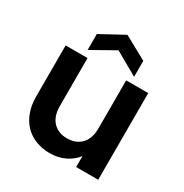

<svg xmlns="http://www.w3.org/2000/svg" viewBox="-179 -916 1019 1063"><g transform="rotate(30 330.5 -384.5)"><path d="M592 0H451V-70Q425 -35 381.5 -14Q338 7 286 7Q238 7 197 -8.5Q156 -24 126.5 -54Q97 -84 80.5 -128Q64 -172 64 -229V-554H204V-249Q204 -182 237.5 -147Q271 -112 327 -112Q384 -112 417.5 -147Q451 -182 451 -249V-554H592ZM479 -593 331 -677 182 -593V-695L331 -776L479 -695Z"/></g></svg>

Font: SVN-Poppins SemiBold
Style: Regular
Weight: 600
Designer: Ninad Kale (Devanagari), Jonny Pinhorn (Latin)
Foundry: Indian Type Foundry
Version: Version 3.002 2017